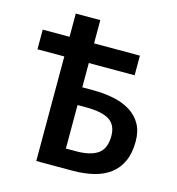

<svg xmlns="http://www.w3.org/2000/svg" viewBox="-105 -788 809 878"><g transform="rotate(15 300.0 -349.0)"><path d="M146 0V-495H19V-588H146V-698H262V-588H479V-495H262V-380H313Q366 -380 411.5 -370.5Q457 -361 490.5 -340Q524 -319 543 -285.5Q562 -252 562 -204Q562 -148 544 -109Q526 -70 494 -46Q462 -22 417 -11Q372 0 318 0ZM262 -90H309Q378 -90 413 -114.5Q448 -139 448 -199Q448 -251 413 -273.5Q378 -296 303 -296H262Z"/></g></svg>

Font: Source Code Pro Semibold
Style: Regular
Weight: 600
Monospace: yes
Designer: Paul D. Hunt, Teo Tuominen
Foundry: Adobe Systems Incorporated
Version: Version 2.030;PS 1.000;hotconv 16.6.51;makeotf.lib2.5.65220